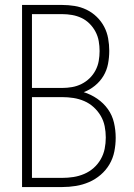

<svg xmlns="http://www.w3.org/2000/svg" viewBox="-20 -755 540 775"><path d="M69 0V-735H231Q256 -735 281 -731Q306 -727 329 -716Q352 -705 370.5 -687Q389 -669 400.5 -647Q412 -625 416.5 -600Q421 -575 421 -550Q421 -523 416 -497Q411 -471 397.5 -448.5Q384 -426 363 -409Q342 -392 318 -383Q347 -374 372.5 -356.5Q398 -339 415.5 -314.5Q433 -290 440 -260Q447 -230 447 -199Q447 -171 441.5 -143.5Q436 -116 422 -92Q408 -68 386.5 -49.5Q365 -31 339.5 -20Q314 -9 286.5 -4.5Q259 0 231 0ZM109 -400H231Q251 -400 271 -403.5Q291 -407 309 -416Q327 -425 341.5 -439Q356 -453 365.5 -471Q375 -489 378.5 -509Q382 -529 382 -549Q382 -569 378.5 -589Q375 -609 365.5 -627Q356 -645 341.5 -659.5Q327 -674 309 -682.5Q291 -691 271 -694.5Q251 -698 231 -698H109ZM109 -37H231Q254 -37 276.5 -40.5Q299 -44 320 -53Q341 -62 358 -77Q375 -92 386.5 -112Q398 -132 402.5 -154.5Q407 -177 407 -200Q407 -223 402.5 -245.5Q398 -268 386.5 -287.5Q375 -307 358 -322.5Q341 -338 320 -347Q299 -356 276.5 -359.5Q254 -363 231 -363H109Z"/></svg>

Font: iosevka_custom_sans_ss08 XLt
Style: Regular
Weight: 200
Designer: Belleve Invis
Foundry: Belleve Invis
Version: Version 10.3.0; ttfautohint (v1.8.3)